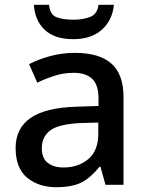

<svg xmlns="http://www.w3.org/2000/svg" viewBox="-20 -769 614 799"><path d="M292 -549Q393 -549 443.5 -504.5Q494 -460 494 -365V0H419L398 -75H394Q359 -31 320.5 -10.5Q282 10 214 10Q141 10 93 -29.5Q45 -69 45 -153Q45 -235 107 -278Q169 -321 298 -325L390 -328V-358Q390 -417 363 -441.5Q336 -466 287 -466Q246 -466 208 -454Q170 -442 135 -425L101 -502Q139 -522 188.5 -535.5Q238 -549 292 -549ZM317 -257Q225 -253 189.5 -226.5Q154 -200 154 -152Q154 -110 179 -91Q204 -72 244 -72Q306 -72 347.5 -107Q389 -142 389 -212V-259ZM454 -749Q448 -685 404 -645.5Q360 -606 285 -606Q207 -606 166 -645Q125 -684 121 -749H184Q188 -708 215 -697.5Q242 -687 287 -687Q325 -687 355 -698.5Q385 -710 390 -749Z"/></svg>

Font: Noto Sans Ethiopic Medium
Style: Regular
Weight: 500
Designer: Monotype Design Team
Foundry: Monotype Imaging Inc.
Version: Version 2.102; ttfautohint (v1.8.4.7-5d5b)